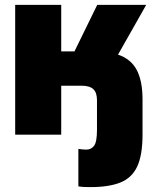

<svg xmlns="http://www.w3.org/2000/svg" viewBox="-20 -550 648 784"><path d="M300 211V58Q308 59 316 60Q324 61 332 61Q352 61 364 45.5Q376 30 376 -20V-141Q376 -172 361 -186Q346 -200 313 -200H230V0H42V-530H230V-340H284L377 -530H577L462 -327Q515 -309 538.5 -264Q562 -219 562 -144V0Q562 84 540 130.5Q518 177 471 195.5Q424 214 350 214Q338 214 324.5 213.5Q311 213 300 211Z"/></svg>

Font: Golos Text ExtraBold
Style: Regular
Weight: 800
Designer: A.Korolkova, Vitaly Kuzmin
Foundry: ParaType Ltd
Version: Version 2.004